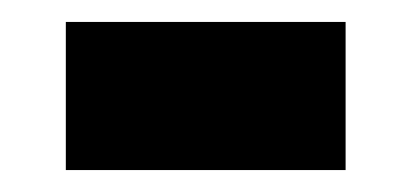

<svg xmlns="http://www.w3.org/2000/svg" viewBox="-20 -353 375 175"><path d="M40 -333H295V-198H40Z"/></svg>

Font: Roundo
Style: Bold
Weight: 700
Designer: Namrata Goyal (Gurmukhi), Shiva Nallaperumal (Latin)
Foundry: Indian Type Foundry
Version: Version 1.000;PS 1.0;hotconv 1.0.88;makeotf.lib2.5.647800